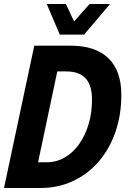

<svg xmlns="http://www.w3.org/2000/svg" viewBox="-27 -938 647 958"><path d="M-7 0 144 -710H326.3Q449 -710 513.7 -647.6Q578.4 -585.2 578.4 -465Q578.4 -363.4 548.5 -278.1Q518.6 -192.8 464.5 -130.7Q410.4 -68.6 336.6 -34.3Q262.8 0 175.4 0ZM163 -128.4H206.4Q254.2 -128.4 295.3 -151.8Q336.5 -175.2 366.9 -217.6Q397.4 -260 414.7 -317.1Q432 -374.2 432 -442Q432 -511.8 400.5 -546.7Q369 -581.6 303 -581.6H258.8ZM522.2 -918.2 392.8 -765.4H271.2L206.2 -918.2H301.8L350.4 -814H327.2L420.2 -918.2Z"/></svg>

Font: Geist Mono
Style: Italic
Weight: 400
Italic angle: -12°
Monospace: yes
Designer: Basement.studio, Andrés Briganti, Mateo Zaragoza
Foundry: Basement.studio, Vercel, Andrés Briganti, Guido Ferreyra, Mateo Zaragoza
Version: Version 1.500